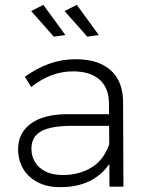

<svg xmlns="http://www.w3.org/2000/svg" viewBox="-20 -769 612 791"><path d="M229.5 2H225Q183.5 2 151.5 -10.8Q119.5 -23.5 97.8 -45Q76 -66.5 65.2 -94.8Q54.5 -123 54.5 -153.5Q54.5 -219.5 104.8 -258Q155 -296.5 249.5 -298.5H429V-341.5Q429 -371 420.5 -395.5Q412 -420 393.8 -437.8Q375.5 -455.5 347.5 -465.2Q319.5 -475 280.5 -475Q190 -475 108.5 -410.5L82.5 -452.5Q182 -525 290.5 -525Q341.5 -525 378.5 -512.5Q487 -474 487 -347L488.5 0H431L430.5 -93.5Q364 2 229.5 2ZM240 -48Q305.5 -48 356.2 -78.5Q407 -109 430 -174.5L429.5 -250.5H272Q224 -250.5 187.2 -242.2Q150.5 -234 130 -213.2Q109.5 -192.5 109.5 -155.5Q109.5 -127 123.5 -102.5Q137.5 -78 166.5 -63Q195.5 -48 240 -48ZM201.5 -618 108.5 -723.5 158.5 -749 249.5 -624.5ZM339.5 -618 246 -723.5 296.5 -749 387 -624.5Z"/></svg>

Font: Argentum Novus Light
Style: Regular
Weight: 300
Designer: Julieta Ulanovsky (font) & Cristiano Sobral (main changes)
Foundry: Julieta Ulanovsky (font) & Cristiano Sobral (main changes)
Version: Version 3.00;November 27, 2020;FontCreator 13.0.0.2655 64-bi